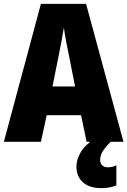

<svg xmlns="http://www.w3.org/2000/svg" viewBox="-20 -735 660 995"><path d="M429 0 400 -138H222L192 0H0L192 -715H426L620 0ZM340 -434Q332 -471 323.5 -515.5Q315 -560 311 -592Q306 -561 298 -517.5Q290 -474 282 -436L252 -287H369ZM499 94Q499 111 509.5 121.5Q520 132 539 132Q552 132 563.5 129Q575 126 583 121V226Q570 231 550.5 235.5Q531 240 505 240Q444 240 410 210Q376 180 376 128Q376 95 396.5 57Q417 19 473 -19L553 0Q521 33 510 53Q499 73 499 94Z"/></svg>

Font: Noto Sans Myanmar UI Condensed Black
Style: Regular
Weight: 900
Width: 3
Designer: Monotype Design Team
Foundry: Monotype Imaging Inc.
Version: Version 2.103; ttfautohint (v1.8.4.7-5d5b)